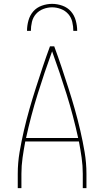

<svg xmlns="http://www.w3.org/2000/svg" viewBox="-20 -975 540 995"><path d="M72 0V-74Q72 -131 81.5 -187Q91 -243 104 -299Q117 -355 132.5 -409.5Q148 -464 165.5 -518.5Q183 -573 201 -627Q219 -681 239 -735H261Q281 -681 299 -627Q317 -573 334.5 -518.5Q352 -464 367.5 -409.5Q383 -355 396 -299Q409 -243 418.5 -187Q428 -131 428 -74V0H409V-74Q409 -116 403 -158Q397 -200 389 -242H111Q103 -200 97 -158Q91 -116 91 -74V0ZM115 -260H385Q360 -375 325 -487Q290 -599 250 -709Q210 -599 175 -487Q140 -375 115 -260ZM120 -815Q120 -842 127.5 -869Q135 -896 152.5 -916Q170 -936 196.5 -945.5Q223 -955 250 -955Q277 -955 303.5 -945.5Q330 -936 347.5 -916Q365 -896 372.5 -869Q380 -842 380 -815H360Q360 -838 354.5 -861.5Q349 -885 333.5 -902.5Q318 -920 295.5 -928.5Q273 -937 250 -937Q227 -937 204.5 -928.5Q182 -920 166.5 -902.5Q151 -885 145.5 -861.5Q140 -838 140 -815Z"/></svg>

Font: Iosevka Curly Thin
Style: Regular
Weight: 100
Monospace: yes
Designer: Belleve Invis
Foundry: Belleve Invis
Version: Version 22.1.2; ttfautohint (v1.8.4)